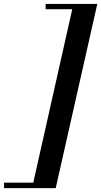

<svg xmlns="http://www.w3.org/2000/svg" viewBox="-116 -800 511 970"><path d="M-95.5 150.5V123H52L249 -753.5H114.5V-780H375.5L165.5 150.5Z"/></svg>

Font: Bodoni Moda 9pt SemiBold
Style: Italic
Weight: 600
Italic angle: -13°
Designer: Owen Earl
Foundry: indestructible type
Version: Version 2.004